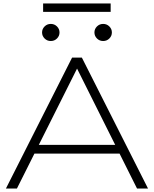

<svg xmlns="http://www.w3.org/2000/svg" viewBox="-20 -1080 882 1100"><path d="M151 -200V-250H683V-200ZM449 -750 828 0H765L397 -736H446L77 0H14L393 -750ZM271 -845Q250 -845 235.5 -859.5Q221 -874 221 -894Q221 -914 235.5 -928.5Q250 -943 271 -943Q292 -943 306.5 -928.5Q321 -914 321 -894Q321 -874 306.5 -859.5Q292 -845 271 -845ZM571 -845Q550 -845 535.5 -859.5Q521 -874 521 -894Q521 -914 535.5 -928.5Q550 -943 571 -943Q592 -943 606.5 -928.5Q621 -914 621 -894Q621 -874 606.5 -859.5Q592 -845 571 -845ZM227 -1012V-1060H614V-1012Z"/></svg>

Font: Unbounded ExtraLight
Style: Regular
Weight: 250
Designer: Luke Prowse, Jean-Baptiste Morizot, Fátima Lázaro, Florian Runge
Foundry: NaN
Version: Version 1.701;gftools[0.9.28.dev5+ged2979d]